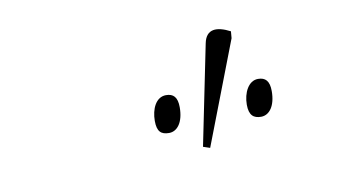

<svg xmlns="http://www.w3.org/2000/svg" viewBox="-37 -874 591 335"><g transform="rotate(-10 258.5 -706.0)"><path d="M313 -605 383 -787 384 -799C361 -811 342 -811 337 -786L301 -609ZM410 -643C425 -643 436 -658 436 -684C436 -702 429 -709 416 -709C399 -709 389 -689 389 -668C389 -649 397 -643 410 -643ZM247 -643C262 -643 273 -658 273 -684C273 -702 266 -709 253 -709C235 -709 226 -689 226 -668C226 -649 233 -643 247 -643Z"/></g></svg>

Font: Noto Serif Condensed Thin
Style: Italic
Weight: 100
Width: 3
Italic angle: -12°
Designer: Monotype Design Team
Foundry: Monotype Imaging Inc.
Version: Version 2.013